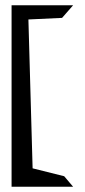

<svg xmlns="http://www.w3.org/2000/svg" viewBox="-20 -640 323 730"><path d="M258 70 224 30 104 0 88 -566 216 -572 258 -620H24V70Z"/></svg>

Font: Stormblade
Style: Regular
Weight: 400
Designer: Mew Too
Foundry: Cannot Into Space Fonts
Version: Version 0.77